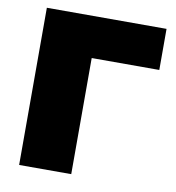

<svg xmlns="http://www.w3.org/2000/svg" viewBox="-79 -771 770 842"><g transform="rotate(10 305.5 -350.0)"><path d="M62 0V-700H595V-517H243L294 -568V0Z"/></g></svg>

Font: MOST Montserrat Black
Style: Regular
Weight: 900
Designer: Julieta Ulanovsky
Foundry: Julieta Ulanovsky
Version: Version 8.000;March 11, 2024;FontCreator 15.0.0.2926 64-bit